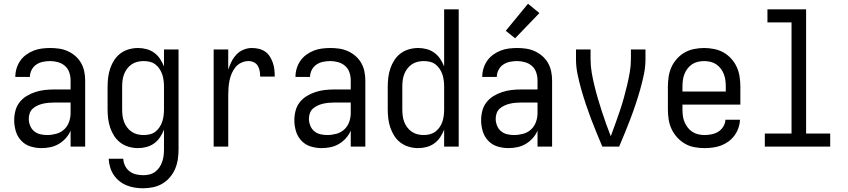

<svg xmlns="http://www.w3.org/2000/svg" viewBox="-20 -785 4540 1028"><path d="M202 8Q172 8 143 -1Q114 -10 93.5 -32Q73 -54 64.5 -83Q56 -112 56 -141Q56 -167 62.5 -192Q69 -217 84.5 -237Q100 -257 122 -270.5Q144 -284 168.5 -292Q193 -300 218 -303Q243 -306 269 -306H358V-355Q358 -376 351 -397Q344 -418 328 -432Q312 -446 291 -452Q270 -458 249 -458Q229 -458 209.5 -454Q190 -450 174 -439Q158 -428 149 -410Q140 -392 140 -373H62Q62 -396 68.5 -418Q75 -440 88 -459Q101 -478 119.5 -491.5Q138 -505 159 -513.5Q180 -522 203 -525Q226 -528 249 -528Q273 -528 297 -524.5Q321 -521 343 -511Q365 -501 383.5 -485Q402 -469 414 -448Q426 -427 431 -403Q436 -379 436 -355V0H358V-86Q349 -64 332.5 -45.5Q316 -27 295 -14.5Q274 -2 250 3Q226 8 202 8ZM232 -62Q256 -62 280.5 -68.5Q305 -75 323 -91.5Q341 -108 349.5 -131.5Q358 -155 358 -180V-236H269Q254 -236 238.5 -234.5Q223 -233 208.5 -229.5Q194 -226 180 -219.5Q166 -213 155 -203Q144 -193 139 -178.5Q134 -164 134 -149Q134 -131 141 -113Q148 -95 162 -83Q176 -71 194.5 -66.5Q213 -62 232 -62Z M747 223Q724 223 701.5 219.5Q679 216 658 207.5Q637 199 619 184.5Q601 170 588.5 151Q576 132 569.5 110Q563 88 562 65H640Q641 85 649.5 102.5Q658 120 673.5 132Q689 144 708 148.5Q727 153 747 153Q764 153 780.5 149Q797 145 810.5 135Q824 125 833.5 111Q843 97 848.5 81Q854 65 856 48.5Q858 32 858 15V-91Q850 -70 837 -50.5Q824 -31 805.5 -17.5Q787 -4 764.5 2Q742 8 719 8Q694 8 669.5 1Q645 -6 625 -21Q605 -36 591.5 -57Q578 -78 570 -101.5Q562 -125 559 -150Q556 -175 556 -200V-320Q556 -345 559 -370Q562 -395 570 -418.5Q578 -442 591.5 -463Q605 -484 625 -499Q645 -514 669.5 -521Q694 -528 719 -528Q742 -528 764.5 -522Q787 -516 805.5 -502.5Q824 -489 837 -469.5Q850 -450 858 -429V-520H936V15Q936 42 932 68.5Q928 95 917.5 119.5Q907 144 889.5 164.5Q872 185 849 198.5Q826 212 799.5 217.5Q773 223 747 223ZM749 -62Q766 -62 782.5 -66Q799 -70 812 -80Q825 -90 834.5 -104.5Q844 -119 849 -134.5Q854 -150 856 -166.5Q858 -183 858 -200V-320Q858 -337 856 -353.5Q854 -370 849 -385.5Q844 -401 834.5 -415.5Q825 -430 812 -440Q799 -450 782.5 -454Q766 -458 749 -458Q732 -458 715.5 -454Q699 -450 685 -440.5Q671 -431 660.5 -417Q650 -403 644 -387Q638 -371 636 -354Q634 -337 634 -320V-200Q634 -183 636 -166Q638 -149 644 -133Q650 -117 660.5 -103Q671 -89 685 -79.5Q699 -70 715.5 -66Q732 -62 749 -62Z M1124 0V-520H1202V-412Q1209 -434 1219.5 -455Q1230 -476 1246 -493Q1262 -510 1284 -519Q1306 -528 1329 -528Q1348 -528 1366.5 -523.5Q1385 -519 1400 -508.5Q1415 -498 1425 -482Q1435 -466 1441 -448.5Q1447 -431 1449 -412.5Q1451 -394 1451 -375H1373Q1373 -390 1370.5 -404.5Q1368 -419 1360.5 -432Q1353 -445 1339.5 -451.5Q1326 -458 1311 -458Q1291 -458 1272.5 -449.5Q1254 -441 1241.5 -426Q1229 -411 1221 -392.5Q1213 -374 1209 -354.5Q1205 -335 1203.5 -315Q1202 -295 1202 -276V0Z M1702 8Q1672 8 1643 -1Q1614 -10 1593.5 -32Q1573 -54 1564.5 -83Q1556 -112 1556 -141Q1556 -167 1562.5 -192Q1569 -217 1584.5 -237Q1600 -257 1622 -270.5Q1644 -284 1668.5 -292Q1693 -300 1718 -303Q1743 -306 1769 -306H1858V-355Q1858 -376 1851 -397Q1844 -418 1828 -432Q1812 -446 1791 -452Q1770 -458 1749 -458Q1729 -458 1709.5 -454Q1690 -450 1674 -439Q1658 -428 1649 -410Q1640 -392 1640 -373H1562Q1562 -396 1568.5 -418Q1575 -440 1588 -459Q1601 -478 1619.5 -491.5Q1638 -505 1659 -513.5Q1680 -522 1703 -525Q1726 -528 1749 -528Q1773 -528 1797 -524.5Q1821 -521 1843 -511Q1865 -501 1883.5 -485Q1902 -469 1914 -448Q1926 -427 1931 -403Q1936 -379 1936 -355V0H1858V-86Q1849 -64 1832.5 -45.5Q1816 -27 1795 -14.5Q1774 -2 1750 3Q1726 8 1702 8ZM1732 -62Q1756 -62 1780.5 -68.5Q1805 -75 1823 -91.5Q1841 -108 1849.5 -131.5Q1858 -155 1858 -180V-236H1769Q1754 -236 1738.5 -234.5Q1723 -233 1708.5 -229.5Q1694 -226 1680 -219.5Q1666 -213 1655 -203Q1644 -193 1639 -178.5Q1634 -164 1634 -149Q1634 -131 1641 -113Q1648 -95 1662 -83Q1676 -71 1694.5 -66.5Q1713 -62 1732 -62Z M2219 8Q2194 8 2169.5 1Q2145 -6 2125 -21Q2105 -36 2091.5 -57Q2078 -78 2070 -101.5Q2062 -125 2059 -150Q2056 -175 2056 -200V-320Q2056 -345 2059 -370Q2062 -395 2070 -418.5Q2078 -442 2091.5 -463Q2105 -484 2125 -499Q2145 -514 2169.5 -521Q2194 -528 2219 -528Q2242 -528 2264.5 -522Q2287 -516 2305.5 -502.5Q2324 -489 2337 -469.5Q2350 -450 2358 -429V-735H2436V0H2358V-91Q2350 -70 2337 -50.5Q2324 -31 2305.5 -17.5Q2287 -4 2264.5 2Q2242 8 2219 8ZM2249 -62Q2266 -62 2282.5 -66.5Q2299 -71 2312 -81Q2325 -91 2334.5 -105Q2344 -119 2349 -134.5Q2354 -150 2356 -166.5Q2358 -183 2358 -200V-320Q2358 -337 2356 -353.5Q2354 -370 2349 -385.5Q2344 -401 2334.5 -415.5Q2325 -430 2312 -440Q2299 -450 2282.5 -454Q2266 -458 2249 -458Q2232 -458 2215.5 -454Q2199 -450 2185 -440.5Q2171 -431 2160.5 -417Q2150 -403 2144 -387Q2138 -371 2136 -354Q2134 -337 2134 -320V-200Q2134 -183 2136 -166Q2138 -149 2144 -133Q2150 -117 2160.5 -103Q2171 -89 2185 -79.5Q2199 -70 2215.5 -66Q2232 -62 2249 -62Z M2702 8Q2672 8 2643 -1Q2614 -10 2593.5 -32Q2573 -54 2564.5 -83Q2556 -112 2556 -141Q2556 -167 2562.5 -192Q2569 -217 2584.5 -237Q2600 -257 2622 -270.5Q2644 -284 2668.5 -292Q2693 -300 2718 -303Q2743 -306 2769 -306H2858V-355Q2858 -376 2851 -397Q2844 -418 2828 -432Q2812 -446 2791 -452Q2770 -458 2749 -458Q2729 -458 2709.5 -454Q2690 -450 2674 -439Q2658 -428 2649 -410Q2640 -392 2640 -373H2562Q2562 -396 2568.5 -418Q2575 -440 2588 -459Q2601 -478 2619.5 -491.5Q2638 -505 2659 -513.5Q2680 -522 2703 -525Q2726 -528 2749 -528Q2773 -528 2797 -524.5Q2821 -521 2843 -511Q2865 -501 2883.5 -485Q2902 -469 2914 -448Q2926 -427 2931 -403Q2936 -379 2936 -355V0H2858V-86Q2849 -64 2832.5 -45.5Q2816 -27 2795 -14.5Q2774 -2 2750 3Q2726 8 2702 8ZM2732 -62Q2756 -62 2780.5 -68.5Q2805 -75 2823 -91.5Q2841 -108 2849.5 -131.5Q2858 -155 2858 -180V-236H2769Q2754 -236 2738.5 -234.5Q2723 -233 2708.5 -229.5Q2694 -226 2680 -219.5Q2666 -213 2655 -203Q2644 -193 2639 -178.5Q2634 -164 2634 -149Q2634 -131 2641 -113Q2648 -95 2662 -83Q2676 -71 2694.5 -66.5Q2713 -62 2732 -62ZM2738 -580 2688 -620 2807 -765 2868 -715Z M3205 0Q3189 -38 3173.5 -75.5Q3158 -113 3143.5 -151.5Q3129 -190 3116 -229Q3103 -268 3092 -307Q3081 -346 3072.5 -386.5Q3064 -427 3064 -468V-520H3142V-468Q3142 -432 3148 -397Q3154 -362 3162.5 -327Q3171 -292 3181 -258Q3191 -224 3202 -190Q3213 -156 3225 -122.5Q3237 -89 3250 -56L3253 -63Q3265 -96 3277 -129Q3289 -162 3300 -195Q3311 -228 3320.5 -262Q3330 -296 3338 -330Q3346 -364 3352 -398.5Q3358 -433 3358 -468V-520H3436V-468Q3436 -427 3427.5 -386.5Q3419 -346 3408 -307Q3397 -268 3384 -229Q3371 -190 3356.5 -151.5Q3342 -113 3326.5 -75.5Q3311 -38 3295 0Z M3752 8Q3725 8 3698 3Q3671 -2 3647.5 -15.5Q3624 -29 3605.5 -49.5Q3587 -70 3575.5 -94.5Q3564 -119 3560 -146Q3556 -173 3556 -200V-320Q3556 -347 3560 -374Q3564 -401 3575 -425.5Q3586 -450 3604.5 -470.5Q3623 -491 3646 -504Q3669 -517 3696 -522.5Q3723 -528 3750 -528Q3777 -528 3804 -522.5Q3831 -517 3854 -504Q3877 -491 3895.5 -470.5Q3914 -450 3925 -425.5Q3936 -401 3940 -374Q3944 -347 3944 -320V-225H3634V-200Q3634 -183 3636 -166Q3638 -149 3644.5 -133Q3651 -117 3661.5 -103Q3672 -89 3686.5 -79.5Q3701 -70 3718 -66Q3735 -62 3752 -62Q3771 -62 3790.5 -66Q3810 -70 3826 -80Q3842 -90 3852.5 -107Q3863 -124 3864 -144H3942Q3941 -121 3933.5 -99.5Q3926 -78 3912.5 -59.5Q3899 -41 3880.5 -27.5Q3862 -14 3841 -6Q3820 2 3797 5Q3774 8 3752 8ZM3866 -295V-320Q3866 -337 3864 -354Q3862 -371 3856 -387Q3850 -403 3839.5 -417Q3829 -431 3815 -440.5Q3801 -450 3784 -454Q3767 -458 3750 -458Q3733 -458 3716 -454Q3699 -450 3685 -440.5Q3671 -431 3660.5 -417Q3650 -403 3644 -387Q3638 -371 3636 -354Q3634 -337 3634 -320V-295Z M4075 0V-70H4218V-665H4089V-735H4296V-70H4425V0Z"/></svg>

Font: Iosevka Curly
Style: Regular
Weight: 400
Monospace: yes
Designer: Belleve Invis
Foundry: Belleve Invis
Version: Version 22.1.2; ttfautohint (v1.8.4)